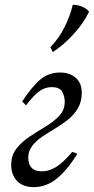

<svg xmlns="http://www.w3.org/2000/svg" viewBox="-20 -754 386 789"><path d="M153 -50Q182 -50 211 -68Q240 -86 277 -130L298 -122Q255 -53 212 -19Q169 15 119 15Q74 15 50 -10.5Q26 -36 26 -76Q26 -116 48 -144Q70 -172 103 -193.5Q136 -215 169 -235Q202 -255 224 -278.5Q246 -302 246 -336Q246 -358 235.5 -377Q225 -396 192 -396Q165 -396 141.5 -379Q118 -362 87 -321L71 -337Q112 -399 146 -427.5Q180 -456 227 -456Q266 -456 291 -434.5Q316 -413 316 -373Q316 -336 300 -309Q284 -282 259 -262Q234 -242 206 -225.5Q178 -209 153 -192Q128 -175 112 -154Q96 -133 96 -105Q96 -98 99 -84.5Q102 -71 114.5 -60.5Q127 -50 153 -50ZM279 -734Q296 -735 315.5 -727.5Q335 -720 346 -706Q325 -661 283.5 -615Q242 -569 197 -540L187 -560Q223 -597 246 -644Q269 -691 279 -734Z"/></svg>

Font: Bona Nova
Style: Italic
Weight: 400
Italic angle: -4°
Designer: Mateusz Machalski
Foundry: Capitalics
Version: Version 4.001; ttfautohint (v1.8.3)